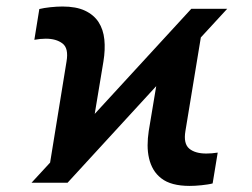

<svg xmlns="http://www.w3.org/2000/svg" viewBox="-20 -573 790 602"><path d="M137.1 -63.2 188.6 -380.3Q195.7 -421.9 175.8 -436.8Q156.2 -451.7 123.6 -451.7Q115.1 -451.7 106 -450.8Q96.9 -449.9 87.7 -448.2L103.3 -544.7Q110.4 -546.5 119.3 -547.9Q128.2 -549.4 138 -550.4Q147.7 -551.5 157.5 -552Q167.3 -552.6 175.8 -552.6Q218.8 -552.6 246.4 -539.6Q274.1 -526.6 289.1 -503.6Q304 -480.5 307.2 -449Q310.4 -417.6 304.3 -380.3L277 -215.9L579.9 -545.5H692.5L609.7 -455.6L561.4 -162.3Q554.7 -122.5 573.5 -106.9Q592 -91.6 626.8 -91.6Q634.2 -91.6 644 -92.3Q653.8 -93 662.6 -94.5L646.7 2.1Q640.3 3.9 631 5.3Q621.8 6.7 611.7 7.8Q601.6 8.9 591.8 9.4Q582 9.9 574.6 9.9Q516 9.9 485.8 -13.8Q470.5 -25.6 461.1 -41.5Q451.7 -57.5 447.3 -76.7Q442.8 -95.9 442.8 -117.5Q442.8 -139.2 446.4 -162.6L469.8 -302.9L191.8 0H78.8Z"/></svg>

Font: Inter P Semi Bold
Style: Italic
Weight: 600
Italic angle: 9.39999°
Designer: Rasmus Andersson
Foundry: rsms
Version: Version 3.018;git-588b23468